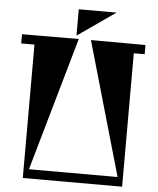

<svg xmlns="http://www.w3.org/2000/svg" viewBox="-61 -987 852 1038"><g transform="rotate(5 365.0 -467.5)"><path d="M324 -935H529L324 -792ZM700 -774V-724H641V0H102V-724H30V-774L338 -775L131 -50H612L404 -775Z"/></g></svg>

Font: Chokokutai
Style: Regular
Weight: 400
Designer: 108号,108go
Foundry: Font Zone 108
Version: Version 1.000; ttfautohint (v1.8.3)